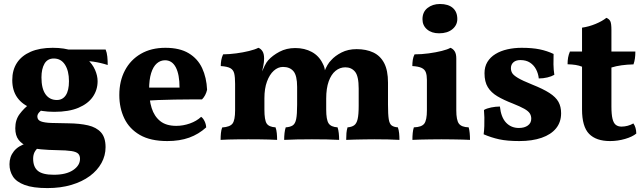

<svg xmlns="http://www.w3.org/2000/svg" viewBox="-20 -711 3286 980"><path d="M222.2 249Q148.6 249 106.2 233.2Q63.8 217.4 46.1 190.1Q28.4 162.8 28.4 127.2Q28.4 89.2 50.7 61.2Q73 33.2 116.6 20.2L185.2 32.6Q163 51.8 156.1 66.1Q149.2 80.4 149.2 99Q149.2 141 173.2 161Q197.2 181 254.6 181Q317.6 181 353 157.3Q388.4 133.6 388.4 99.6Q388.4 83 379.2 73.5Q370 64 344.7 60Q319.4 56 270.8 55.4Q227.6 54.8 189.2 51.2Q150.8 47.6 121.4 36.2Q92 24.8 75 2.8Q58 -19.2 58 -56.6Q58 -99.2 80.2 -128.9Q102.4 -158.6 130.4 -179.4L202.8 -156.4Q188.2 -147.2 179.4 -137Q170.6 -126.8 170.6 -116.4Q170.6 -98.4 188.8 -91.5Q207 -84.6 242.5 -83.4Q278 -82.2 329.4 -81.6Q386.8 -81 429.3 -71.2Q471.8 -61.4 495.3 -35.4Q518.8 -9.4 518.8 40.2Q518.8 83.2 497.9 121.1Q477 159 438.3 187.6Q399.6 216.2 344.8 232.6Q290 249 222.2 249ZM257 -140.2Q190.8 -140.2 142.5 -158.5Q94.2 -176.8 68.4 -212.8Q42.6 -248.8 42.6 -302.2Q42.6 -353.6 66.5 -390.2Q90.4 -426.8 136.6 -446.9Q182.8 -467 249 -467Q309.4 -467 352.8 -451.1Q396.2 -435.2 424.2 -409.7Q452.2 -384.2 465.2 -354.3Q478.2 -324.4 478.2 -296.8Q478.2 -252.2 453.8 -216.9Q429.4 -181.6 380.5 -160.9Q331.6 -140.2 257 -140.2ZM270.2 -200.6Q299.6 -200.6 315.8 -224.8Q332 -249 332 -296.8Q332 -349.2 311.7 -380.8Q291.4 -412.4 254.6 -412.4Q222.4 -412.4 207 -385.8Q191.6 -359.2 191.6 -315.8Q191.6 -259.2 212.3 -229.9Q233 -200.6 270.2 -200.6ZM529.8 -379.2Q512 -385 493.4 -389.3Q474.8 -393.6 456.4 -396.3Q438 -399 421.6 -399.4L322.2 -458H519.2Q525.6 -442.6 527.7 -422.2Q529.8 -401.8 529.8 -379.2Z M834 9Q748 9 694.1 -22.1Q640.2 -53.2 614.6 -106.5Q589 -159.8 589 -226Q589 -297.2 617.6 -351.5Q646.2 -405.8 699 -436.4Q751.8 -467 824.2 -467Q897 -467 943.1 -439.3Q989.2 -411.6 1011.7 -363.4Q1034.2 -315.2 1037 -252.8Q1030 -222.6 1011.2 -203.8Q984.6 -203.8 948.2 -203.5Q911.8 -203.2 870.6 -202.7Q829.4 -202.2 787.4 -200.4Q745.4 -198.6 707.2 -196V-263.8H896.4Q896.4 -330.4 877.5 -366.9Q858.6 -403.4 822.4 -403.4Q799 -403.4 780.5 -387.4Q762 -371.4 751.5 -338Q741 -304.6 741 -253Q741 -201.6 754.1 -159.6Q767.2 -117.6 797.5 -93.1Q827.8 -68.6 879.8 -68.6Q914.6 -68.6 949 -80.7Q983.4 -92.8 1006.6 -114.6Q1016.4 -108.4 1024 -92.8Q1031.6 -77.2 1032.4 -60.8Q994.2 -26 945.8 -8.5Q897.4 9 834 9Z M1106 3Q1106 -14.8 1107.6 -31.2Q1109.2 -47.6 1114 -60.4Q1154 -63 1167 -80.5Q1180 -98 1180 -148V-283Q1180 -316.8 1175.6 -335.6Q1171.2 -354.4 1155.8 -363Q1140.4 -371.6 1106.8 -373.8Q1106.8 -389 1109.4 -404Q1112 -419 1118.8 -433.6Q1150.8 -434 1185.6 -438.6Q1220.4 -443.2 1251 -450.7Q1281.6 -458.2 1298.8 -467Q1310.8 -462.8 1319.4 -449.9Q1328 -437 1328 -412.6Q1328 -394.4 1323.8 -373.7Q1319.6 -353 1309.2 -308.8L1302.2 -308.4Q1320.4 -354.4 1330.5 -374.5Q1340.6 -394.6 1349 -403.4Q1370.4 -427.6 1406.2 -446.7Q1442 -465.8 1487.2 -465.8Q1534.6 -465.8 1571.4 -445.9Q1608.2 -426 1627.2 -386.6Q1639 -365.6 1639 -342.2H1634.2Q1650.4 -384.6 1670.4 -403.8Q1690 -426.2 1723.4 -443.2Q1756.8 -460.2 1800.2 -460.2Q1849.2 -460.2 1885.3 -443.2Q1921.4 -426.2 1940.9 -388.9Q1960.4 -351.6 1960.4 -289.4V-176.8Q1960.4 -126.8 1964.2 -102.8Q1968 -78.8 1979.1 -70.6Q1990.2 -62.4 2010.8 -61Q2015.6 -47.2 2017.2 -31Q2018.8 -14.8 2018.8 3Q1993.4 1.4 1960 0.7Q1926.6 0 1891.2 0Q1867.6 0 1840.9 0.5Q1814.2 1 1789.4 1.5Q1764.6 2 1747 3Q1747 -17.2 1748.3 -31.8Q1749.6 -46.4 1753.8 -61Q1774.4 -62.4 1787.2 -71.1Q1800 -79.8 1805.4 -103.1Q1810.8 -126.4 1810.8 -170.8V-258.6Q1810.8 -322.4 1792.2 -344.9Q1773.6 -367.4 1742.8 -367.4Q1714.8 -367.4 1692.7 -349.4Q1670.6 -331.4 1657.8 -295.8Q1645 -260.2 1645 -207.6V-151.6Q1645 -100.2 1657.1 -81.6Q1669.2 -63 1703 -61Q1707.2 -49 1709.1 -31.9Q1711 -14.8 1711 3Q1687.2 1.4 1648.4 0.7Q1609.6 0 1572.2 0Q1534.8 0 1496.1 0.7Q1457.4 1.4 1430.4 3Q1430.4 -14.8 1432.3 -31.8Q1434.2 -48.8 1438.4 -61Q1460.8 -62.4 1473.9 -70.8Q1487 -79.2 1491.8 -103.4Q1496.6 -127.6 1496.6 -176.8V-267.2Q1496.6 -325.2 1478 -347.3Q1459.4 -369.4 1424.4 -369.4Q1398.8 -369.4 1377.3 -349.9Q1355.8 -330.4 1342.7 -294.8Q1329.6 -259.2 1329.6 -209.6V-151.6Q1329.6 -98.6 1341 -80.8Q1352.4 -63 1386.4 -61Q1391.2 -47.8 1392.8 -31.3Q1394.4 -14.8 1394.4 3Q1378 2 1351.9 1.2Q1325.8 0.4 1297.9 0.2Q1270 0 1247.8 0Q1225.6 0 1198.1 0.2Q1170.6 0.4 1145.7 1.2Q1120.8 2 1106 3Z M2085 3Q2085 -16 2086.6 -32.3Q2088.2 -48.6 2092.4 -61Q2132.4 -62.2 2145.7 -80.1Q2159 -98 2159 -148V-303.4Q2159 -326.4 2153.6 -341.5Q2148.2 -356.6 2132.2 -364.3Q2116.2 -372 2084.6 -373.8Q2084.6 -389.6 2086.9 -405.2Q2089.2 -420.8 2096 -433.6Q2131.4 -433.6 2168.3 -438.6Q2205.2 -443.6 2235 -451.1Q2264.8 -458.6 2279.2 -467Q2293 -461.6 2301 -448.7Q2309 -435.8 2309 -412.6V-148Q2309 -98 2322.2 -80.1Q2335.4 -62.2 2372.2 -61Q2375.8 -48.6 2377.4 -31.7Q2379 -14.8 2379 3Q2365 2 2341.2 1.5Q2317.4 1 2289.2 0.5Q2261 0 2232.4 0Q2203.8 0 2175.2 0.5Q2146.6 1 2122.8 1.5Q2099 2 2085 3ZM2221.2 -541Q2183 -541 2159.7 -561Q2136.4 -581 2136.4 -612.8Q2136.4 -650 2162.2 -670.3Q2188 -690.6 2225.4 -690.6Q2268 -690.6 2291.1 -670.6Q2314.2 -650.6 2314.2 -614Q2314.2 -582.6 2288.9 -561.8Q2263.6 -541 2221.2 -541Z M2805.6 -435.6Q2804.6 -409.8 2805 -382.5Q2805.4 -355.2 2809.4 -329.2Q2795.2 -320.8 2773.8 -315.7Q2752.4 -310.6 2730 -310.6Q2727.4 -335.6 2716.2 -357Q2705 -378.4 2685.2 -391.4Q2665.4 -404.4 2636 -404.4Q2613.4 -404.4 2600.6 -393Q2587.8 -381.6 2587.8 -363.2Q2587.8 -349.2 2594.4 -338Q2601 -326.8 2623.6 -313.2Q2646.2 -299.6 2695.4 -279.8Q2751.8 -257.4 2784.3 -236.5Q2816.8 -215.6 2830.4 -191.2Q2844 -166.8 2844 -133.2Q2844 -87.6 2818.2 -55.9Q2792.4 -24.2 2744.3 -7.6Q2696.2 9 2631 9Q2568.6 9 2528 0.1Q2487.4 -8.8 2448.6 -25.6Q2451.2 -44.6 2452 -67.3Q2452.8 -90 2452.3 -111.8Q2451.8 -133.6 2450.2 -149.6Q2464.2 -158 2487.4 -162.6Q2510.6 -167.2 2531.6 -167.2Q2537.4 -112 2563.2 -84.9Q2589 -57.8 2628.4 -57.8Q2656.8 -57.8 2674.2 -70.4Q2691.6 -83 2691.6 -105Q2691.6 -120.6 2684 -132.4Q2676.4 -144.2 2656.1 -155.7Q2635.8 -167.2 2596.8 -182.8Q2550.6 -200.6 2518.7 -219.6Q2486.8 -238.6 2469.9 -266.1Q2453 -293.6 2453 -337.2Q2453 -370.4 2467.8 -394.8Q2482.6 -419.2 2509 -435.3Q2535.4 -451.4 2569.8 -459.2Q2604.2 -467 2642.4 -467Q2696.4 -467 2734.3 -459.2Q2772.2 -451.4 2805.6 -435.6Z M3093.8 9Q3022.8 9 2986.8 -27.8Q2950.8 -64.6 2950.8 -152.4V-370.6Q2935.2 -376.8 2918 -379.5Q2900.8 -382.2 2877 -383Q2877 -402 2879.6 -416.9Q2882.2 -431.8 2889 -448H2950.8V-569.8Q2985.8 -574.8 3019.7 -588.8Q3053.6 -602.8 3075.2 -620Q3090 -613.6 3095.4 -602Q3100.8 -590.4 3100.8 -557.2V-448H3223Q3223 -428.4 3220.7 -412.4Q3218.4 -396.4 3213.4 -382.4Q3180.4 -381.6 3152.5 -377.7Q3124.6 -373.8 3100.8 -366.4V-168Q3100.8 -127.2 3106.3 -104.8Q3111.8 -82.4 3123.3 -73.6Q3134.8 -64.8 3152.2 -64.8Q3167.8 -64.8 3183.6 -69Q3199.4 -73.2 3212.8 -81Q3227 -61.8 3227.8 -29.4Q3207.8 -12.8 3170.4 -1.9Q3133 9 3093.8 9Z"/></svg>

Font: Vollkorn
Style: Regular
Weight: 400
Designer: Friedrich Althausen
Foundry: Friedrich Althausen
Version: Version 4.104